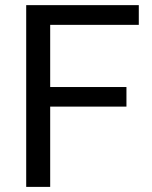

<svg xmlns="http://www.w3.org/2000/svg" viewBox="-20 -731 593 751"><path d="M474.6 -314H176.3V0H82.5V-710.9H522.9V-633.8H176.3V-390.6H474.6Z"/></svg>

Font: Roboto-o
Style: o-Regular
Weight: 400
Designer: Google
Version: Version 2.134; 2016; ttfautohint (v1.6)